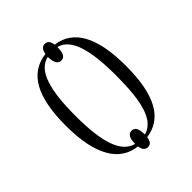

<svg xmlns="http://www.w3.org/2000/svg" viewBox="-180 -670 807 807"><g transform="rotate(-45 223.5 -267.0)"><path d="M226 40C241 40 250 30 253 8C351 -6 402 -91 402 -268C402 -436 353 -529 253 -542C250 -564 241 -574 226 -574C211 -574 201 -564 198 -542C94 -529 45 -439 45 -268C45 -91 101 -3 198 8C201 30 211 40 226 40ZM197 -8C133 -24 103 -106 103 -268C103 -420 128 -512 196 -526C197 -490 207 -475 226 -475C244 -475 254 -490 254 -527C320 -510 344 -417 344 -268C344 -108 320 -24 254 -7C254 -44 244 -58 226 -58C208 -58 197 -44 197 -8Z"/></g></svg>

Font: Noto Serif Display ExtraCondensed Light
Style: Regular
Weight: 300
Width: 2
Designer: Monotype Design Team
Foundry: Monotype Imaging Inc.
Version: Version 2.009